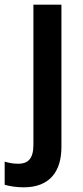

<svg xmlns="http://www.w3.org/2000/svg" viewBox="-69 -628 357 822"><path d="M32 174C145 174 194 105 194 1V-608H74V-7C74 53 49 73 10 73C-12 73 -29 70 -49 64V163C-30 169 2 174 32 174Z"/></svg>

Font: Noto Sans Malayalam UI SemiCondensed SemiBold
Style: Regular
Weight: 600
Width: 4
Designer: Jelle Bosma - Monotype Design Team
Foundry: Monotype Imaging Inc.
Version: Version 2.104